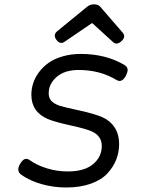

<svg xmlns="http://www.w3.org/2000/svg" viewBox="-20 -833 640 864"><path d="M121.1 -406.7Q121.1 -329.1 195.3 -297.4Q226.6 -284.2 296.9 -268.8Q367.2 -253.4 393.1 -241.7Q438 -221.2 438 -176.3Q438 -127 398.7 -94.2Q359.4 -61.5 285.2 -61.5Q237.3 -61.5 191.9 -75.2Q146.5 -88.9 112.3 -113.3Q90.3 -128.9 70.8 -96.2Q51.3 -63.5 76.7 -45.9Q115.2 -19 168.2 -4.2Q221.2 10.7 277.3 10.7Q341.8 10.7 389.9 -6.8Q438 -24.4 464.6 -54Q491.2 -83.5 503.7 -116.5Q516.1 -149.4 516.1 -185.5Q516.1 -227.5 496.6 -258.3Q477.1 -289.1 442.4 -304.7Q406.7 -320.8 336.7 -335.9Q266.6 -351.1 247.6 -357.4Q222.7 -366.2 210.9 -379.2Q199.2 -392.1 199.2 -413.6Q199.2 -455.6 234.9 -486.8Q270.5 -518.1 334.5 -518.1Q429.7 -518.1 504.4 -473.1Q528.3 -458.5 546.4 -492.2Q556.2 -511.7 554 -522.7Q551.8 -533.7 538.6 -541.5Q455.1 -590.3 343.8 -590.3Q298.8 -590.3 261 -579.1Q223.1 -567.9 197.8 -549.6Q172.4 -531.2 154.8 -507.3Q137.2 -483.4 129.2 -458Q121.1 -432.6 121.1 -406.7ZM373.5 -803.7 237.8 -692.9Q217.3 -676.3 233.9 -653.8Q250.5 -631.3 270.5 -645L394.5 -729.5L488.8 -643.6Q505.9 -628.4 527.3 -648.4Q547.9 -668 531.7 -686.5L430.2 -803.7Q421.4 -813.5 403.3 -813.5Q385.7 -813.5 373.5 -803.7Z"/></svg>

Font: Courier Prime Sans
Style: Regular
Weight: 300
Italic angle: -10°
Designer: Alan Dague-Greene
Foundry: Quote-Unquote Apps
Version: Version 3.23